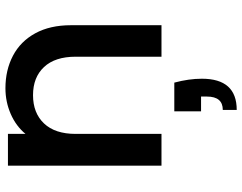

<svg xmlns="http://www.w3.org/2000/svg" viewBox="-110 -490 870 689"><g transform="rotate(-90 324.5 -145.0)"><path d="M353 -560Q418 -560 469.5 -533Q521 -506 550 -453Q579 -400 579 -325V0H466V-308Q466 -382 429 -421.5Q392 -461 328 -461Q264 -461 226.5 -421.5Q189 -382 189 -308V0H75V-551H189V-488Q217 -522 260.5 -541Q304 -560 353 -560ZM373 46Q387 98 387 145Q387 270 275 270V220Q323 220 323 163V142H270V46Z"/></g></svg>

Font: Fz Poppins Med
Style: Regular
Weight: 500
Designer: Ninad Kale (Devanagari), Jonny Pinhorn (Latin)
Foundry: Indian Type Foundry
Version: Vit hóa bi Vntype.Com & FontZin.Com